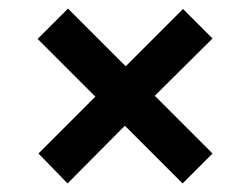

<svg xmlns="http://www.w3.org/2000/svg" viewBox="-20 -484 585 449"><path d="M138 -55 70 -125 203 -258 68 -393 139 -464 274 -329 408 -463 477 -394 342 -260 477 -125 407 -55 272 -190Z"/></svg>

Font: Archivo Condensed
Style: Bold
Weight: 700
Width: 3
Designer: Hector Gatti
Foundry: Omnibus-Type
Version: Version 2.001